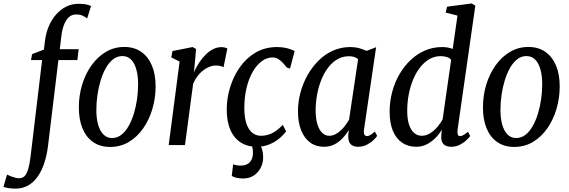

<svg xmlns="http://www.w3.org/2000/svg" viewBox="-127 -837 3286 1108"><path d="M133 -605Q139 -649.5 155.5 -687.5Q172 -725.5 197.5 -754.2Q223 -783 255.5 -799Q288 -815 326.5 -815Q343.5 -815 362.2 -812.8Q381 -810.5 398.5 -802.5L376 -730.5Q366.5 -738 351.2 -745.8Q336 -753.5 312 -753.5Q287.5 -753.5 270.5 -738Q253.5 -722.5 242.5 -694.2Q231.5 -666 227 -628L218 -553H327L319.5 -490.5H210L150.5 1.5Q144 56 129.2 101.8Q114.5 147.5 91 181.2Q67.5 215 35.5 233.2Q3.5 251.5 -37 251.5Q-61.5 251.5 -78 248.5Q-94.5 245.5 -107 241.5L-86.5 170.5Q-75.5 176 -63.2 180.8Q-51 185.5 -39 188.5Q-27 191.5 -16.5 191.5Q3 191.5 15.5 178.5Q28 165.5 36 137.8Q44 110 49.5 65.5L116 -490.5H52L58 -524.5L126.5 -551Z M590 -566Q647.5 -566 687.8 -538Q728 -510 749.5 -459.2Q771 -408.5 771 -338.5Q771 -271.5 752.5 -208.8Q734 -146 699.5 -96.5Q665 -47 616.8 -18Q568.5 11 508.5 11Q451.5 11 411 -16.8Q370.5 -44.5 349.2 -95.8Q328 -147 328 -217Q328 -285.5 347 -348.2Q366 -411 401 -460Q436 -509 484 -537.5Q532 -566 590 -566ZM579 -513.5Q549.5 -513.5 525.8 -495Q502 -476.5 484 -444.8Q466 -413 453.8 -372.8Q441.5 -332.5 435.2 -288.8Q429 -245 429 -202.5Q429 -154 439.2 -117.8Q449.5 -81.5 469.8 -61Q490 -40.5 519.5 -40.5Q549.5 -40.5 573.5 -59.2Q597.5 -78 615.5 -110Q633.5 -142 645.8 -182.2Q658 -222.5 664 -266Q670 -309.5 670 -351.5Q670 -398.5 660 -435.2Q650 -472 629.8 -492.8Q609.5 -513.5 579 -513.5Z M846.5 0 909.5 -481.5 861.5 -506 868.5 -542.5 984.5 -565.5 1004.5 -554 996.5 -463.5 992 -420Q1005.5 -450 1023 -476.5Q1040.5 -503 1060.8 -522.8Q1081 -542.5 1103.8 -553.8Q1126.5 -565 1151 -565Q1161.5 -565 1170 -562.8Q1178.5 -560.5 1185 -557.5L1163 -449Q1154.5 -454 1143.5 -456.5Q1132.5 -459 1120 -459Q1101 -459 1081.5 -451.5Q1062 -444 1044.2 -430Q1026.5 -416 1012 -396.5Q997.5 -377 987.5 -353.5L940.5 0Z M1355 10Q1273 10 1227.2 -46.2Q1181.5 -102.5 1181.5 -206Q1181.5 -268 1200.2 -331Q1219 -394 1255.8 -447.2Q1292.5 -500.5 1347 -533Q1401.5 -565.5 1472 -565.5Q1501.5 -565.5 1526.8 -559.5Q1552 -553.5 1573.5 -542.5L1546.5 -441L1528 -447.5Q1509.5 -471 1495.8 -483.5Q1482 -496 1470.5 -500.8Q1459 -505.5 1446 -505.5Q1412.5 -505.5 1382.8 -483.2Q1353 -461 1330.5 -421.2Q1308 -381.5 1295.5 -328.5Q1283 -275.5 1283 -214Q1283 -159.5 1295 -124Q1307 -88.5 1328.5 -71Q1350 -53.5 1378 -53.5Q1403 -53.5 1424.8 -60.8Q1446.5 -68 1466.2 -82.2Q1486 -96.5 1505 -116.5L1524 -79Q1507.5 -56.5 1482.5 -36Q1457.5 -15.5 1425.2 -2.8Q1393 10 1355 10ZM1275.5 193Q1255.5 193 1236 188.5Q1216.5 184 1210.5 177L1218.5 110Q1220.5 113.5 1234 116Q1247.5 118.5 1262.5 118.5Q1286.5 118.5 1302 109Q1317.5 99.5 1325 83.2Q1332.5 67 1332.5 47.5Q1333 26 1329.2 12.5Q1325.5 -1 1321.5 -12L1344.5 -13.5L1369 -12Q1378 2 1384.8 23Q1391.5 44 1391.5 72.5Q1391.5 103.5 1377.5 131Q1363.5 158.5 1337.8 175.8Q1312 193 1275.5 193Z M1974 -92Q1970.5 -66.5 1976.5 -59Q1982.5 -51.5 1991.5 -51.5Q1999.5 -51.5 2010.5 -58Q2021.5 -64.5 2036 -78L2049.5 -53Q2045.5 -46 2030.5 -30.8Q2015.5 -15.5 1992 -2.8Q1968.5 10 1938 10Q1912 10 1897 -4.5Q1882 -19 1882.5 -54.5L1886.5 -86.5Q1869 -59 1848 -37.2Q1827 -15.5 1801 -2.8Q1775 10 1742 10Q1696 10 1662.5 -14.8Q1629 -39.5 1610.8 -85.2Q1592.5 -131 1592.5 -194.5Q1592.5 -249.5 1607 -303.2Q1621.5 -357 1648.2 -404.2Q1675 -451.5 1712 -488Q1749 -524.5 1795.2 -545Q1841.5 -565.5 1894.5 -565.5Q1921.5 -565.5 1946 -558.8Q1970.5 -552 1988.5 -543.5L2043.5 -564.5ZM1939.5 -495.5Q1929.5 -504.5 1916.5 -508.5Q1903.5 -512.5 1887 -512.5Q1851 -512.5 1821 -495.5Q1791 -478.5 1767.5 -448Q1744 -417.5 1727.8 -377.5Q1711.5 -337.5 1703 -291.5Q1694.5 -245.5 1694.5 -197.5Q1694.5 -153 1704.5 -120.5Q1714.5 -88 1732 -70.8Q1749.5 -53.5 1773 -53.5Q1791 -53.5 1807.8 -62Q1824.5 -70.5 1839.5 -84.2Q1854.5 -98 1866.5 -114.5Q1878.5 -131 1887.5 -147Z M2513.5 -88Q2511.5 -70 2514.8 -60.8Q2518 -51.5 2527 -51.5Q2537 -51.5 2547.8 -57.8Q2558.5 -64 2573.5 -76.5L2586.5 -52Q2580 -42.5 2564.5 -27.8Q2549 -13 2526.5 -1.5Q2504 10 2476 10Q2447.5 10 2432.5 -5.2Q2417.5 -20.5 2419.5 -52.5L2422.5 -89Q2410 -66 2388.2 -43.2Q2366.5 -20.5 2338 -5.2Q2309.5 10 2275.5 10Q2228 10 2193.5 -13.5Q2159 -37 2140.2 -82.2Q2121.5 -127.5 2121.5 -192.5Q2121.5 -250.5 2136 -305.5Q2150.5 -360.5 2177.8 -407.8Q2205 -455 2242.5 -490.5Q2280 -526 2326.2 -545.8Q2372.5 -565.5 2425 -565.5Q2442.5 -565.5 2459 -562.2Q2475.5 -559 2485.5 -554.5L2513 -747L2445 -764.5L2453 -798.5L2595 -817L2616 -804.5ZM2476.5 -492Q2466.5 -503.5 2450.5 -508.2Q2434.5 -513 2416 -513Q2382 -513 2352.8 -496.8Q2323.5 -480.5 2299.5 -450.8Q2275.5 -421 2258.5 -381.2Q2241.5 -341.5 2232.2 -294.5Q2223 -247.5 2223 -196.5Q2223 -150 2233.5 -118Q2244 -86 2262.8 -69.8Q2281.5 -53.5 2307 -53.5Q2332.5 -53.5 2356 -68.5Q2379.5 -83.5 2398.2 -105.8Q2417 -128 2427.5 -149.5Z M2922 -566Q2979.5 -566 3019.8 -538Q3060 -510 3081.5 -459.2Q3103 -408.5 3103 -338.5Q3103 -271.5 3084.5 -208.8Q3066 -146 3031.5 -96.5Q2997 -47 2948.8 -18Q2900.5 11 2840.5 11Q2783.5 11 2743 -16.8Q2702.5 -44.5 2681.2 -95.8Q2660 -147 2660 -217Q2660 -285.5 2679 -348.2Q2698 -411 2733 -460Q2768 -509 2816 -537.5Q2864 -566 2922 -566ZM2911 -513.5Q2881.5 -513.5 2857.8 -495Q2834 -476.5 2816 -444.8Q2798 -413 2785.8 -372.8Q2773.5 -332.5 2767.2 -288.8Q2761 -245 2761 -202.5Q2761 -154 2771.2 -117.8Q2781.5 -81.5 2801.8 -61Q2822 -40.5 2851.5 -40.5Q2881.5 -40.5 2905.5 -59.2Q2929.5 -78 2947.5 -110Q2965.5 -142 2977.8 -182.2Q2990 -222.5 2996 -266Q3002 -309.5 3002 -351.5Q3002 -398.5 2992 -435.2Q2982 -472 2961.8 -492.8Q2941.5 -513.5 2911 -513.5Z"/></svg>

Font: Merriweather 24pt SemiCondensed
Style: Italic
Weight: 400
Width: 4
Italic angle: -7.8°
Designer: Eben Sorkin
Foundry: Eben Sorkin
Version: Version 2.101